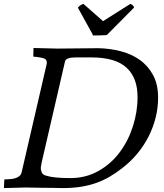

<svg xmlns="http://www.w3.org/2000/svg" viewBox="-20 -957 836 980"><path d="M0 3 2 -41Q14 -42 28 -42.5Q42 -43 55 -46.5Q68 -50 78 -57.5Q88 -65 91 -80L218 -629Q222 -649 209.5 -656.5Q197 -664 150 -668L151 -712L273 -709L481 -711Q539 -710 594.5 -696Q650 -682 692.5 -652Q735 -622 761 -574.5Q787 -527 787 -458Q787 -407 774.5 -357Q762 -307 738.5 -260.5Q715 -214 681 -173Q647 -132 604 -99Q571 -73 538 -54Q505 -35 469 -22.5Q433 -10 391.5 -3.5Q350 3 299 3Q279 3 252 2Q229 2 193.5 1.5Q158 1 111 0ZM368 -664Q317 -664 312 -644L193 -129Q191 -119 190 -112Q189 -105 188 -100Q188 -91 192.5 -78.5Q197 -66 213 -61Q252 -48 339 -48Q418 -48 482 -84Q546 -120 590 -178.5Q634 -237 658 -311Q682 -385 682 -460Q683 -558 626.5 -611Q570 -664 445 -664ZM456 -776Q453 -776 452 -783L378 -917Q380 -922 381 -922Q393 -934 406 -937L506 -849L645 -937Q655 -935 664 -922Q664 -919 663 -917L525 -778Q507 -777 493 -776.5Q479 -776 456 -776Z"/></svg>

Font: Lusitana
Style: Italic
Weight: 400
Italic angle: -12°
Designer: Ana Paula Megda
Foundry: Ana Paula Megda
Version: Version 1.000; ttfautohint (v1.1) -l 8 -r 50 -G 200 -x 14 -D